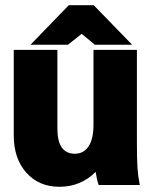

<svg xmlns="http://www.w3.org/2000/svg" viewBox="-20 -716 600 743"><path d="M521 0H361.8Q355 -19 350.1 -50.8Q292.5 6.8 210 6.8Q130.9 6.8 82 -47.6Q33.2 -102.1 33.2 -192.9V-522.9H202.1V-217.8Q202.1 -121.1 270 -121.1Q303.7 -121.1 322.8 -149.7Q341.8 -178.2 341.8 -233.9V-522.9H509.8V-163.1Q509.8 -98.6 512 -65.9Q514.2 -33.2 521 0ZM246.1 -695.8H342.8L491.2 -543H347.2L295.9 -585L243.2 -543H98.1Z"/></svg>

Font: LT Superior Black
Style: Regular
Weight: 900
Designer: Daniel Lyons
Foundry: LyonsType
Version: Version 2.005